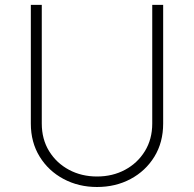

<svg xmlns="http://www.w3.org/2000/svg" viewBox="-20 -747 787 779"><path d="M597.7 -727.3H642V-245.7Q642 -169.4 606.4 -111.3Q570.7 -53.3 509.9 -20.8Q449.2 11.7 373.6 11.7Q298.7 11.7 237.6 -21Q176.5 -53.6 140.8 -111.7Q105.1 -169.7 105.1 -245.7V-727.3H149.5V-245.7Q149.5 -182.2 179.3 -133.7Q209.2 -85.2 259.9 -58.1Q310.7 -30.9 373.6 -30.9Q436.8 -30.9 487.4 -58.1Q538 -85.2 567.8 -133.7Q597.7 -182.2 597.7 -245.7Z"/></svg>

Font: Inter UI Extra Light
Style: Regular
Weight: 200
Designer: Rasmus Andersson
Foundry: rsms
Version: 3.2;8d6f07862